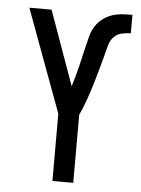

<svg xmlns="http://www.w3.org/2000/svg" viewBox="-53 -785 606 827"><g transform="rotate(5 250.0 -371.5)"><path d="M205 0V-291L41 -735H137L252 -414Q259 -436 265 -458Q271 -480 276.5 -502Q282 -524 287 -546.5Q292 -569 297.5 -591Q303 -613 308.5 -635Q314 -657 326 -676.5Q338 -696 356.5 -710.5Q375 -725 396.5 -732.5Q418 -740 440.5 -741.5Q463 -743 486 -743V-663Q466 -663 446.5 -658.5Q427 -654 413 -639.5Q399 -625 393.5 -605.5Q388 -586 383 -567V-566Q374 -532 364.5 -497.5Q355 -463 344.5 -428.5Q334 -394 322 -360Q310 -326 295 -294V0Z"/></g></svg>

Font: Iosevka Term Medium
Style: Regular
Weight: 500
Monospace: yes
Designer: Belleve Invis
Foundry: Belleve Invis
Version: Version 26.3.1